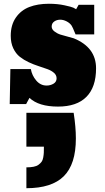

<svg xmlns="http://www.w3.org/2000/svg" viewBox="-20 -553 555 1012"><path d="M119.1 329.1Q141.1 329.1 157.2 325.9Q173.3 322.8 183.3 315.2Q193.4 307.6 199.2 299.8Q205.1 292 207.8 277.3Q210.4 262.7 210.9 251.7Q211.4 240.7 211.4 220.2H119.1V41.5H368.2Q379.9 116.7 379.9 176.8Q379.9 312.5 316.4 375.7Q252.9 439 119.1 439ZM378.4 -371.6 374 -381.8Q370.1 -392.1 364.7 -403.8Q359.4 -415.5 357.4 -418Q348.1 -431.6 331.1 -440.4Q314 -449.2 297.4 -449.2Q279.3 -449.2 265.9 -439.7Q252.4 -430.2 252.4 -413.1Q252.4 -398.4 267.1 -387.2Q281.7 -376 298.8 -370.6Q315.9 -365.2 338.9 -359.4Q361.8 -353.5 368.7 -351.1Q486.3 -303.2 486.3 -192.9Q486.3 -93.8 435.5 -42.5Q384.8 8.8 285.6 8.8Q184.1 8.8 135.3 -37.1L117.7 -4.4H31.2L34.7 -189H142.6Q148.4 -155.3 170.9 -128.7Q193.4 -102.1 225.6 -102.1Q245.6 -102.1 262 -111.8Q278.3 -121.6 278.3 -140.1Q278.3 -156.7 264.9 -168.7Q251.5 -180.7 230.2 -188.5Q209 -196.3 183.1 -204.6Q157.2 -212.9 131.6 -224.9Q106 -236.8 84.7 -253.4Q63.5 -270 50 -298.3Q36.6 -326.7 36.6 -364.3Q36.6 -421.4 63.5 -460.2Q90.3 -499 134.5 -516.1Q178.7 -533.2 237.8 -533.2Q282.7 -533.2 319.8 -525.1Q356.9 -517.1 366.7 -512.5Q376.5 -507.8 381.3 -504.4L394.5 -527.8H476.6V-371.6Z"/></svg>

Font: Bevan
Style: Regular
Weight: 400
Foundry: vernon adams
Version: Version 1.000